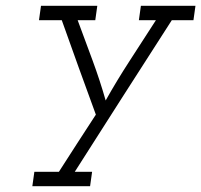

<svg xmlns="http://www.w3.org/2000/svg" viewBox="-20 -395 697 665"><path d="M99 200 92 250H292L299 200H239Q323 68 406.5 -62.5Q490 -193 575 -325H650L657 -375H468L461 -325H520Q475 -255 429.5 -185Q384 -115 346 -47Q326 -117 300.5 -186Q275 -255 249 -325H310L317 -375H122L115 -325H194Q223 -243 252.5 -161.5Q282 -80 312 2Q280 51 248 100.5Q216 150 184 200Z"/></svg>

Font: Josefin Slab Medium
Style: Italic
Weight: 500
Italic angle: -12°
Version: Version 2.000